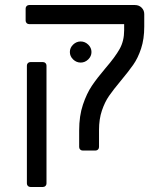

<svg xmlns="http://www.w3.org/2000/svg" viewBox="-20 -599 640 764"><path d="M295 -14V-80Q295 -138 310 -182.5Q325 -227 345.5 -257.5Q366 -288 400 -328Q438 -372 456 -404Q474 -436 474 -478V-503H96Q90 -503 86 -507Q82 -511 82 -517V-565Q82 -571 86 -575Q90 -579 96 -579H517Q533 -579 543.5 -568.5Q554 -558 554 -543V-493Q554 -444 541.5 -406Q529 -368 510 -341Q491 -314 461 -278Q431 -242 414 -217.5Q397 -193 385.5 -159Q374 -125 374 -82V-14Q374 -8 370 -4Q366 0 360 0H309Q303 0 299 -4Q295 -8 295 -14ZM258 -392Q258 -409 271 -421.5Q284 -434 301 -434Q318 -434 331 -421.5Q344 -409 344 -392Q344 -375 331 -362.5Q318 -350 301 -350Q284 -350 271 -362.5Q258 -375 258 -392ZM87 131V-338Q87 -344 91 -348Q95 -352 101 -352H151Q157 -352 161 -348Q165 -344 165 -338V131Q165 137 161 141Q157 145 151 145H101Q95 145 91 141Q87 137 87 131Z"/></svg>

Font: Miriam Libre
Style: Regular
Weight: 400
Version: Version 1.000